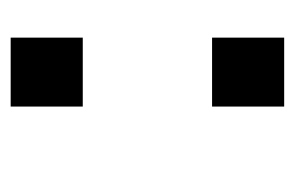

<svg xmlns="http://www.w3.org/2000/svg" viewBox="-114 -426 540 351"><g transform="rotate(-90 155.5 -250.0)"><path d="M262.7 -368.2H136.7V-500H262.7ZM262.7 0H136.7V-131.8H262.7Z"/></g></svg>

Font: FreeUniversal
Style: Bold
Weight: 700
Version: Version 1.001